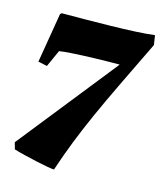

<svg xmlns="http://www.w3.org/2000/svg" viewBox="-99 -591 662 782"><g transform="rotate(15 232.0 -199.5)"><path d="M202 118Q195 118 174.5 114.5Q154 111 127 105Q100 99 73 92.5Q46 86 27 80L19 52L350 -364Q299 -364 246.5 -362.5Q194 -361 153.5 -358.5Q113 -356 97 -353L65 -282L27 -290L62 -500L68 -505Q110 -505 164 -505.5Q218 -506 273.5 -507Q329 -508 377.5 -510.5Q426 -513 456 -517L458 -516L464 -477Q411 -368 371.5 -286Q332 -204 302 -137Q272 -70 248 -9Q224 52 202 118Z"/></g></svg>

Font: Labrada Black
Style: Italic
Weight: 900
Italic angle: -7°
Designer: Mercedes Jáuregui
Foundry: Omnibus-Type Team
Version: Version 1.000; ttfautohint (v1.8.4.7-5d5b)